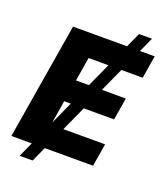

<svg xmlns="http://www.w3.org/2000/svg" viewBox="-162 -927 966 1128"><g transform="rotate(20 321.0 -363.0)"><path d="M95.7 92.8 510.3 -819.3H591.3L176.8 92.8ZM10.3 0 130.9 -727.5H641.6L618.2 -585.4H279.8L255.4 -436.5H566.9L543.9 -297.9H231.9L206.5 -142.1H544.4L521 0Z"/></g></svg>

Font: Inter 17pt ExtraBold
Style: Italic
Weight: 800
Italic angle: -9.3988°
Version: Version 4.001;git-66647c0bb